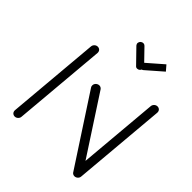

<svg xmlns="http://www.w3.org/2000/svg" viewBox="-195 -805 920 920"><g transform="rotate(45 265.0 -345.5)"><path d="M59.3 0Q53.3 0 48.3 -3Q43.3 -5.9 40.9 -11.1Q38.5 -16.3 38.9 -22.2L80.4 -496.3Q80.7 -502.2 84.3 -507.4Q87.8 -512.6 93.1 -515.6Q98.5 -518.5 104.4 -518.5Q110.4 -518.5 115.4 -515.6Q120.4 -512.6 122.8 -507.4Q125.2 -502.2 124.8 -496.3L83.3 -22.2Q83 -16.3 79.4 -11.1Q75.9 -5.9 70.6 -3Q65.2 0 59.3 0ZM216.7 -370.4Q217 -376.3 220.6 -381.5Q224.1 -386.7 229.6 -389.6Q235.2 -392.6 241.1 -392.6Q246.3 -392.6 250.7 -390.2Q255.2 -387.8 258.1 -383.7L485.6 -34.4L447.8 -7.8L220 -357Q215.9 -362.6 216.7 -370.4ZM464.1 0Q458.1 0 453.1 -3Q448.1 -5.9 445.7 -11.1Q443.3 -16.3 443.7 -22.2L485.2 -496.3Q485.6 -502.2 489.1 -507.4Q492.6 -512.6 498 -515.6Q503.3 -518.5 509.3 -518.5Q515.2 -518.5 520.2 -515.6Q525.2 -512.6 527.6 -507.4Q530 -502.2 529.6 -496.3L488.1 -22.2Q487.8 -16.3 484.3 -11.1Q480.7 -5.9 475.4 -3Q470 0 464.1 0ZM226.7 -666.3Q227.4 -674.1 233.3 -679.4Q239.3 -684.8 247 -684.8Q254.1 -684.8 259.3 -679.6L327.8 -608.9Q330 -606.3 331.3 -602.8Q332.6 -599.3 332.2 -595.6Q331.5 -587.8 325.6 -582.4Q319.6 -577 311.9 -577Q304.4 -577 300 -582.2L231.1 -653Q228.9 -655.6 227.6 -659.1Q226.3 -662.6 226.7 -666.3ZM419.6 -664.4 339.3 -594.4Q334.1 -589.3 326.3 -589.3Q318.5 -589.3 313.7 -594.6Q308.9 -600 309.6 -607.8Q310 -611.5 311.7 -615Q313.3 -618.5 316.3 -621.1L396.7 -691.1Z"/></g></svg>

Font: 26F Galaxy Sans Oblique
Style: Regular
Weight: 400
Italic angle: -5°
Designer: C₂₉H₂₅N₃O₅
Version: Version 1.200;FEAKit 1.0